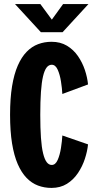

<svg xmlns="http://www.w3.org/2000/svg" viewBox="-20 -911 490 942"><path d="M232.4 11Q197.6 11 166.6 -0.6Q135.6 -12.2 110.5 -38.1Q85.4 -64 67.1 -105.7Q48.9 -147.4 39.1 -207.5Q29.4 -267.6 29.4 -348Q29.4 -428.4 39.2 -488Q49 -547.7 67.3 -589.4Q85.6 -631.1 110.8 -656.9Q136 -682.8 167.1 -694.4Q198.1 -706 233 -706Q276.3 -706 308.5 -686.7Q340.6 -667.4 362.4 -635.9Q384.1 -604.4 396.3 -568Q408.5 -531.5 411.9 -496.7L285.9 -449.9Q284.4 -478 279.1 -511.6Q273.8 -545.2 263 -569.2Q252.1 -593.3 233.9 -593.3Q219.1 -593.3 208.6 -579.6Q198.1 -565.9 191.1 -536.4Q184.2 -506.9 180.9 -460.2Q177.6 -413.5 177.6 -348Q177.6 -282.1 180.9 -235.1Q184.2 -188.2 191.4 -158.9Q198.5 -129.6 209 -115.6Q219.5 -101.7 233.9 -101.7Q252.1 -101.7 263 -126.3Q273.8 -150.9 279.1 -184.9Q284.4 -218.9 285.9 -246.3L411.9 -202.7Q408.6 -168.9 396.4 -131.7Q384.2 -94.4 362.4 -61.9Q340.6 -29.3 308.3 -9.1Q275.9 11 232.4 11ZM414 -891.1 287 -753H180.6L53.6 -891.1H178L234.3 -814.7L289.6 -891.1Z"/></svg>

Font: League Mono Thin Condensed
Style: Regular
Weight: 100
Width: 1
Designer: Tyler Finck
Foundry: The League of Moveable Type / Tyler Finck
Version: Version 2.300;RELEASE